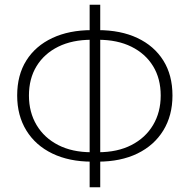

<svg xmlns="http://www.w3.org/2000/svg" viewBox="-20 -772 807 816"><path d="M370 -85Q274 -85 202.5 -119.5Q131 -154 92 -217.5Q53 -281 53 -366Q53 -453 92 -515Q131 -577 202.5 -610.5Q274 -644 370 -644H396Q493 -644 564 -610.5Q635 -577 674 -515Q713 -453 713 -366Q713 -281 674 -217.5Q635 -154 564 -119.5Q493 -85 396 -85ZM369 -125H397Q479 -125 538.5 -155.5Q598 -186 630.5 -240.5Q663 -295 663 -366Q663 -438 630.5 -491Q598 -544 538.5 -573.5Q479 -603 397 -603H369Q287 -603 227.5 -573.5Q168 -544 135.5 -491Q103 -438 103 -366Q103 -295 135.5 -240.5Q168 -186 227.5 -155.5Q287 -125 369 -125ZM361 24V-752H406V24Z"/></svg>

Font: Noto Sans JP ExtraLight
Style: Regular
Weight: 250
Designer: Ryoko NISHIZUKA  (kana, bopomofo & ideographs); Paul D. Hunt (Latin, Greek & Cyrillic); Sandoll Communications , Soo-you
Foundry: Adobe
Version: Version 2.004-H2;hotconv 1.0.118;makeotfexe 2.5.65603